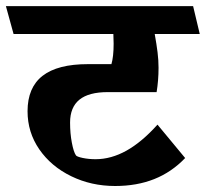

<svg xmlns="http://www.w3.org/2000/svg" viewBox="-45 -600 683 637"><path d="M272 -71.8Q323.7 -71.8 374.8 -100.3Q425.8 -128.9 477.5 -186.5L569.3 -75.7Q524.4 -28.8 466.8 -5.9Q409.2 17.1 336.9 17.1Q257.8 17.1 191.2 -15.4Q124.5 -47.9 85.4 -104.5Q46.4 -161.1 46.4 -231Q46.4 -309.6 96.2 -348.4Q146 -387.2 246.6 -387.2H324.7Q332 -412.6 332 -454.6Q332 -469.7 331.1 -487.3H0L-25.4 -579.6H595.7L617.7 -487.3H468.3Q474.6 -452.1 477.8 -426Q481 -399.9 481 -375Q481 -333 474.6 -294.4H312.5Q249.5 -294.4 218.5 -269.3Q187.5 -244.1 187.5 -193.4Q187.5 -157.2 193.4 -126.5Q199.2 -95.7 207 -84.5Q210 -80.1 229.7 -75.9Q249.5 -71.8 272 -71.8Z"/></svg>

Font: Vesper Libre Heavy
Style: Regular
Weight: 900
Designer: Robert Keller & Kimya Gandhi
Foundry: Mota Italic
Version: Version 1.058